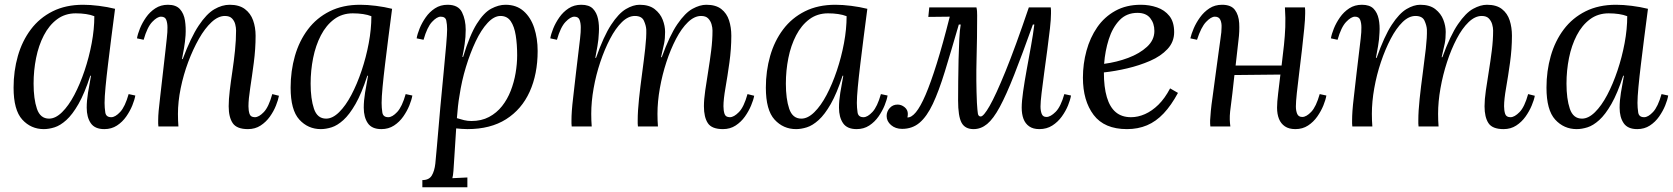

<svg xmlns="http://www.w3.org/2000/svg" viewBox="-20 -531 7023 806"><path d="M329 -511Q359 -511 395 -506.5Q431 -502 463 -494Q455 -434 447.5 -374.5Q440 -315 433.5 -261.5Q427 -208 423 -165.5Q419 -123 419 -99Q419 -79 422 -59Q425 -39 447 -39Q464 -39 484.5 -61Q505 -83 520 -136L548 -130Q545 -112 535.5 -88.5Q526 -65 510 -42Q494 -19 471 -4Q448 11 418 11Q378 11 361 -14Q344 -39 344 -79Q344 -108 349.5 -142Q355 -176 362 -213H359Q335 -139 309.5 -94.5Q284 -50 258.5 -27Q233 -4 209 3.5Q185 11 164 11Q110 11 73.5 -29Q37 -69 37 -163Q37 -233 55 -296Q73 -359 109.5 -407.5Q146 -456 201 -483.5Q256 -511 329 -511ZM298 -475Q253 -475 219.5 -450Q186 -425 164 -382.5Q142 -340 131.5 -287.5Q121 -235 121 -180Q121 -116 135 -74.5Q149 -33 186 -33Q213 -33 240.5 -60Q268 -87 292 -132.5Q316 -178 335 -234.5Q354 -291 365 -350Q376 -409 376 -463Q361 -469 341 -472Q321 -475 298 -475Z M1021 11Q974 11 957 -14Q940 -39 940 -85Q940 -113 944.5 -151Q949 -189 955.5 -232Q962 -275 966.5 -319Q971 -363 971 -403Q971 -415 967.5 -429Q964 -443 954 -453.5Q944 -464 924 -464Q896 -464 868 -438Q840 -412 815 -368Q790 -324 770 -270.5Q750 -217 738.5 -160.5Q727 -104 727 -53Q727 -38 727.5 -25.5Q728 -13 729 0H645Q644 -7 644 -12.5Q644 -18 644 -26Q644 -43 646 -65.5Q648 -88 652.5 -125.5Q657 -163 664 -226Q671 -285 674.5 -318Q678 -351 680 -368.5Q682 -386 682.5 -395.5Q683 -405 683 -416Q683 -434 678 -447.5Q673 -461 656 -461Q640 -461 619 -439Q598 -417 583 -364L555 -370Q558 -388 567.5 -411.5Q577 -435 593 -458Q609 -481 632 -496Q655 -511 685 -511Q719 -511 735.5 -492.5Q752 -474 756.5 -445Q761 -416 759 -383Q757 -355 752.5 -329Q748 -303 744 -283H747Q781 -374 814 -423.5Q847 -473 879.5 -492Q912 -511 944 -511Q984 -511 1008 -493Q1032 -475 1042.5 -445.5Q1053 -416 1053 -381Q1053 -326 1045.5 -268.5Q1038 -211 1030.5 -162.5Q1023 -114 1023 -85Q1023 -67 1027.5 -53Q1032 -39 1050 -39Q1067 -39 1087.5 -60.5Q1108 -82 1123 -136L1151 -129Q1148 -112 1138.5 -88Q1129 -64 1113 -41.5Q1097 -19 1074 -4Q1051 11 1021 11Z M1492 -511Q1522 -511 1558 -506.5Q1594 -502 1626 -494Q1618 -434 1610.5 -374.5Q1603 -315 1596.5 -261.5Q1590 -208 1586 -165.5Q1582 -123 1582 -99Q1582 -79 1585 -59Q1588 -39 1610 -39Q1627 -39 1647.5 -61Q1668 -83 1683 -136L1711 -130Q1708 -112 1698.5 -88.5Q1689 -65 1673 -42Q1657 -19 1634 -4Q1611 11 1581 11Q1541 11 1524 -14Q1507 -39 1507 -79Q1507 -108 1512.5 -142Q1518 -176 1525 -213H1522Q1498 -139 1472.5 -94.5Q1447 -50 1421.5 -27Q1396 -4 1372 3.5Q1348 11 1327 11Q1273 11 1236.5 -29Q1200 -69 1200 -163Q1200 -233 1218 -296Q1236 -359 1272.5 -407.5Q1309 -456 1364 -483.5Q1419 -511 1492 -511ZM1461 -475Q1416 -475 1382.5 -450Q1349 -425 1327 -382.5Q1305 -340 1294.5 -287.5Q1284 -235 1284 -180Q1284 -116 1298 -74.5Q1312 -33 1349 -33Q1376 -33 1403.5 -60Q1431 -87 1455 -132.5Q1479 -178 1498 -234.5Q1517 -291 1528 -350Q1539 -409 1539 -463Q1524 -469 1504 -472Q1484 -475 1461 -475Z M1753 255V225Q1781 225 1792.5 206Q1804 187 1807.5 155.5Q1811 124 1814 85Q1821 -1 1828.5 -81.5Q1836 -162 1842.5 -228.5Q1849 -295 1853 -342Q1857 -389 1857 -408Q1857 -428 1853.5 -444.5Q1850 -461 1830 -461Q1814 -461 1793.5 -439Q1773 -417 1758 -364L1729 -370Q1732 -388 1741.5 -411.5Q1751 -435 1767 -458Q1783 -481 1806 -496Q1829 -511 1859 -511Q1904 -511 1919.5 -479.5Q1935 -448 1935 -406Q1935 -376 1930.5 -345.5Q1926 -315 1921 -292H1924Q1952 -384 1981.5 -431Q2011 -478 2042 -494.5Q2073 -511 2102 -511Q2148 -511 2178 -484.5Q2208 -458 2222.5 -414Q2237 -370 2237 -317Q2237 -220 2203.5 -146Q2170 -72 2104.5 -30.5Q2039 11 1942 11Q1929 11 1917.5 10Q1906 9 1895 8Q1890 84 1887.5 125.5Q1885 167 1883.5 186.5Q1882 206 1879 217Q1895 216 1910.5 215.5Q1926 215 1942 214V255ZM1959 -23Q2001 -23 2033 -40Q2065 -57 2087.5 -85.5Q2110 -114 2124 -150Q2138 -186 2144.5 -224.5Q2151 -263 2151 -299Q2151 -345 2145 -382.5Q2139 -420 2124 -442Q2109 -464 2081 -464Q2054 -464 2027 -435Q2000 -406 1977 -357.5Q1954 -309 1936 -250Q1918 -191 1909 -130Q1905 -108 1902.5 -84.5Q1900 -61 1898 -35Q1914 -30 1928.5 -26.5Q1943 -23 1959 -23Z M3015 11Q2968 11 2951.5 -14Q2935 -39 2935 -85Q2935 -113 2940.5 -151Q2946 -189 2953 -232Q2960 -275 2965.5 -319Q2971 -363 2971 -403Q2971 -415 2967 -429Q2963 -443 2953 -453.5Q2943 -464 2923 -464Q2895 -464 2868 -438Q2841 -412 2818 -368Q2795 -324 2777.5 -270.5Q2760 -217 2750 -160.5Q2740 -104 2740 -53Q2740 -38 2740.5 -25.5Q2741 -13 2742 0H2658Q2657 -7 2657 -12.5Q2657 -18 2657 -26Q2657 -64 2662.5 -116Q2668 -168 2675.5 -223Q2683 -278 2688.5 -327Q2694 -376 2693 -407Q2692 -424 2683 -444Q2674 -464 2645 -464Q2617 -464 2590.5 -438Q2564 -412 2541 -368Q2518 -324 2500 -270.5Q2482 -217 2472 -160.5Q2462 -104 2462 -53Q2462 -38 2462.5 -25.5Q2463 -13 2464 0H2380Q2379 -7 2379 -12.5Q2379 -18 2379 -26Q2379 -43 2380.5 -65.5Q2382 -88 2386.5 -125.5Q2391 -163 2398 -226Q2405 -285 2409 -318Q2413 -351 2415 -368.5Q2417 -386 2417.5 -395.5Q2418 -405 2418 -416Q2418 -434 2413 -447.5Q2408 -461 2391 -461Q2375 -461 2354 -439Q2333 -417 2318 -364L2290 -370Q2293 -388 2302.5 -411.5Q2312 -435 2328 -458Q2344 -481 2367 -496Q2390 -511 2420 -511Q2453 -511 2469 -494.5Q2485 -478 2490.5 -451.5Q2496 -425 2494 -394Q2493 -366 2488 -337.5Q2483 -309 2479 -288H2482Q2514 -379 2545.5 -427Q2577 -475 2607.5 -493Q2638 -511 2665 -511Q2705 -511 2728.5 -492.5Q2752 -474 2762 -448Q2772 -422 2772 -397Q2772 -369 2768 -349Q2764 -329 2755 -291H2758Q2791 -382 2823.5 -429.5Q2856 -477 2887 -494Q2918 -511 2945 -511Q2985 -511 3008 -493Q3031 -475 3040.5 -445.5Q3050 -416 3050 -381Q3050 -326 3042 -268.5Q3034 -211 3025.5 -162.5Q3017 -114 3017 -85Q3017 -67 3021.5 -53Q3026 -39 3044 -39Q3061 -39 3082 -60.5Q3103 -82 3118 -136L3146 -129Q3143 -112 3133 -88Q3123 -64 3107 -41.5Q3091 -19 3068 -4Q3045 11 3015 11Z M3487 -511Q3517 -511 3553 -506.5Q3589 -502 3621 -494Q3613 -434 3605.5 -374.5Q3598 -315 3591.5 -261.5Q3585 -208 3581 -165.5Q3577 -123 3577 -99Q3577 -79 3580 -59Q3583 -39 3605 -39Q3622 -39 3642.5 -61Q3663 -83 3678 -136L3706 -130Q3703 -112 3693.5 -88.5Q3684 -65 3668 -42Q3652 -19 3629 -4Q3606 11 3576 11Q3536 11 3519 -14Q3502 -39 3502 -79Q3502 -108 3507.5 -142Q3513 -176 3520 -213H3517Q3493 -139 3467.5 -94.5Q3442 -50 3416.5 -27Q3391 -4 3367 3.5Q3343 11 3322 11Q3268 11 3231.5 -29Q3195 -69 3195 -163Q3195 -233 3213 -296Q3231 -359 3267.5 -407.5Q3304 -456 3359 -483.5Q3414 -511 3487 -511ZM3456 -475Q3411 -475 3377.5 -450Q3344 -425 3322 -382.5Q3300 -340 3289.5 -287.5Q3279 -235 3279 -180Q3279 -116 3293 -74.5Q3307 -33 3344 -33Q3371 -33 3398.5 -60Q3426 -87 3450 -132.5Q3474 -178 3493 -234.5Q3512 -291 3523 -350Q3534 -409 3534 -463Q3519 -469 3499 -472Q3479 -475 3456 -475Z M3767 10Q3739 10 3720.5 -6Q3702 -22 3702 -44Q3702 -63 3715 -77.5Q3728 -92 3748 -92Q3764 -92 3777.5 -81Q3791 -70 3791 -53Q3791 -48 3790.5 -44.5Q3790 -41 3789 -38Q3806 -37 3825 -60Q3844 -83 3865.5 -133Q3887 -183 3912.5 -264.5Q3938 -346 3967 -461L3877 -460L3881 -500H4079Q4081 -492 4081.5 -483.5Q4082 -475 4082 -466Q4082 -373 4079.5 -282.5Q4077 -192 4081 -100Q4083 -67 4085 -54.5Q4087 -42 4097 -42Q4109 -42 4134.5 -86.5Q4160 -131 4201 -231.5Q4242 -332 4299 -500H4391Q4392 -493 4392 -487.5Q4392 -482 4392 -474Q4392 -451 4387.5 -410.5Q4383 -370 4376.5 -322Q4370 -274 4363.5 -226Q4357 -178 4352.5 -140.5Q4348 -103 4348 -84Q4348 -66 4353 -53Q4358 -40 4373 -40Q4390 -40 4411.5 -61.5Q4433 -83 4448 -136L4476 -130Q4473 -112 4463.5 -88.5Q4454 -65 4437.5 -42Q4421 -19 4397.5 -4Q4374 11 4343 11Q4317 11 4300.5 -0.5Q4284 -12 4276.5 -32Q4269 -52 4269 -79Q4269 -105 4275 -147Q4281 -189 4290 -238.5Q4299 -288 4308 -337.5Q4317 -387 4322 -428H4316Q4271 -302 4237.5 -217Q4204 -132 4177 -82Q4150 -32 4124 -10.5Q4098 11 4067 11Q4031 11 4016.5 -16Q4002 -43 4002 -109Q4002 -145 4002.5 -190Q4003 -235 4004 -281.5Q4005 -328 4007 -367Q4009 -406 4013 -428H4005Q3972 -314 3946.5 -231Q3921 -148 3896 -95Q3871 -42 3840.5 -16Q3810 10 3767 10Z M4769 -511Q4805 -511 4837 -500Q4869 -489 4889 -464Q4909 -439 4909 -396Q4909 -355 4881 -325Q4853 -295 4808 -275.5Q4763 -256 4712 -244Q4661 -232 4614 -227Q4614 -165 4626.5 -123Q4639 -81 4664 -60Q4689 -39 4728 -39Q4757 -39 4786.5 -52Q4816 -65 4843 -91.5Q4870 -118 4892 -160L4925 -141Q4897 -89 4865 -55Q4833 -21 4795 -5Q4757 11 4711 11Q4616 11 4571 -48.5Q4526 -108 4526 -205Q4526 -263 4541 -318Q4556 -373 4586 -416.5Q4616 -460 4662 -485.5Q4708 -511 4769 -511ZM4755 -477Q4709 -477 4679.5 -446Q4650 -415 4634.5 -366Q4619 -317 4615 -263Q4668 -270 4716 -288Q4764 -306 4795 -334.5Q4826 -363 4826 -401Q4826 -433 4808.5 -455Q4791 -477 4755 -477Z M5418 11Q5391 11 5374 -0.5Q5357 -12 5349 -32Q5341 -52 5341 -79Q5341 -102 5345.5 -138.5Q5350 -175 5355 -218L5162 -216Q5158 -178 5153.5 -139.5Q5149 -101 5144 -63Q5142 -44 5142.5 -29Q5143 -14 5145 0H5061Q5060 -7 5060 -12.5Q5060 -18 5060 -26Q5061 -43 5063 -65.5Q5065 -88 5070.5 -125.5Q5076 -163 5084 -226Q5092 -285 5096.5 -318Q5101 -351 5103.5 -368.5Q5106 -386 5107 -395.5Q5108 -405 5108 -416Q5109 -434 5103 -447.5Q5097 -461 5080 -461Q5064 -461 5043 -439Q5022 -417 5005 -364L4977 -370Q4981 -388 4991 -411.5Q5001 -435 5017.5 -458Q5034 -481 5057 -496Q5080 -511 5110 -511Q5148 -511 5164 -489.5Q5180 -468 5182 -434Q5184 -400 5179 -362Q5176 -336 5173 -309Q5170 -282 5167 -256H5360Q5366 -304 5370 -342Q5374 -380 5375.5 -417Q5377 -454 5374 -500H5458Q5459 -493 5459 -487.5Q5459 -482 5459 -474Q5459 -451 5455 -410.5Q5451 -370 5445.5 -322Q5440 -274 5434 -226Q5428 -178 5424 -140.5Q5420 -103 5420 -84Q5420 -66 5425.5 -53Q5431 -40 5447 -40Q5464 -40 5484.5 -61.5Q5505 -83 5520 -136L5548 -130Q5545 -112 5535.5 -88.5Q5526 -65 5510 -42Q5494 -19 5471 -4Q5448 11 5418 11Z M6292 11Q6245 11 6228.5 -14Q6212 -39 6212 -85Q6212 -113 6217.5 -151Q6223 -189 6230 -232Q6237 -275 6242.5 -319Q6248 -363 6248 -403Q6248 -415 6244 -429Q6240 -443 6230 -453.5Q6220 -464 6200 -464Q6172 -464 6145 -438Q6118 -412 6095 -368Q6072 -324 6054.5 -270.5Q6037 -217 6027 -160.5Q6017 -104 6017 -53Q6017 -38 6017.5 -25.5Q6018 -13 6019 0H5935Q5934 -7 5934 -12.5Q5934 -18 5934 -26Q5934 -64 5939.5 -116Q5945 -168 5952.5 -223Q5960 -278 5965.5 -327Q5971 -376 5970 -407Q5969 -424 5960 -444Q5951 -464 5922 -464Q5894 -464 5867.5 -438Q5841 -412 5818 -368Q5795 -324 5777 -270.5Q5759 -217 5749 -160.5Q5739 -104 5739 -53Q5739 -38 5739.5 -25.5Q5740 -13 5741 0H5657Q5656 -7 5656 -12.5Q5656 -18 5656 -26Q5656 -43 5657.5 -65.5Q5659 -88 5663.5 -125.5Q5668 -163 5675 -226Q5682 -285 5686 -318Q5690 -351 5692 -368.5Q5694 -386 5694.5 -395.5Q5695 -405 5695 -416Q5695 -434 5690 -447.5Q5685 -461 5668 -461Q5652 -461 5631 -439Q5610 -417 5595 -364L5567 -370Q5570 -388 5579.5 -411.5Q5589 -435 5605 -458Q5621 -481 5644 -496Q5667 -511 5697 -511Q5730 -511 5746 -494.5Q5762 -478 5767.5 -451.5Q5773 -425 5771 -394Q5770 -366 5765 -337.5Q5760 -309 5756 -288H5759Q5791 -379 5822.5 -427Q5854 -475 5884.5 -493Q5915 -511 5942 -511Q5982 -511 6005.5 -492.5Q6029 -474 6039 -448Q6049 -422 6049 -397Q6049 -369 6045 -349Q6041 -329 6032 -291H6035Q6068 -382 6100.5 -429.5Q6133 -477 6164 -494Q6195 -511 6222 -511Q6262 -511 6285 -493Q6308 -475 6317.5 -445.5Q6327 -416 6327 -381Q6327 -326 6319 -268.5Q6311 -211 6302.5 -162.5Q6294 -114 6294 -85Q6294 -67 6298.5 -53Q6303 -39 6321 -39Q6338 -39 6359 -60.5Q6380 -82 6395 -136L6423 -129Q6420 -112 6410 -88Q6400 -64 6384 -41.5Q6368 -19 6345 -4Q6322 11 6292 11Z M6764 -511Q6794 -511 6830 -506.5Q6866 -502 6898 -494Q6890 -434 6882.5 -374.5Q6875 -315 6868.5 -261.5Q6862 -208 6858 -165.5Q6854 -123 6854 -99Q6854 -79 6857 -59Q6860 -39 6882 -39Q6899 -39 6919.5 -61Q6940 -83 6955 -136L6983 -130Q6980 -112 6970.5 -88.5Q6961 -65 6945 -42Q6929 -19 6906 -4Q6883 11 6853 11Q6813 11 6796 -14Q6779 -39 6779 -79Q6779 -108 6784.5 -142Q6790 -176 6797 -213H6794Q6770 -139 6744.5 -94.5Q6719 -50 6693.5 -27Q6668 -4 6644 3.5Q6620 11 6599 11Q6545 11 6508.5 -29Q6472 -69 6472 -163Q6472 -233 6490 -296Q6508 -359 6544.5 -407.5Q6581 -456 6636 -483.5Q6691 -511 6764 -511ZM6733 -475Q6688 -475 6654.5 -450Q6621 -425 6599 -382.5Q6577 -340 6566.5 -287.5Q6556 -235 6556 -180Q6556 -116 6570 -74.5Q6584 -33 6621 -33Q6648 -33 6675.5 -60Q6703 -87 6727 -132.5Q6751 -178 6770 -234.5Q6789 -291 6800 -350Q6811 -409 6811 -463Q6796 -469 6776 -472Q6756 -475 6733 -475Z"/></svg>

Font: Lora Italic
Style: Italic
Weight: 400
Italic angle: -3°
Designer: Olga Karpushina, Alexei Vanyashin (Cyrillic)
Foundry: Cyreal
Version: Version 2.210; ttfautohint (v1.8.1.43-b0c9)